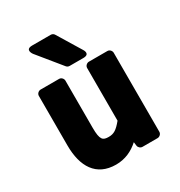

<svg xmlns="http://www.w3.org/2000/svg" viewBox="-182 -870 967 1033"><g transform="rotate(-30 301.5 -353.5)"><path d="M64 -183C64 -53 117 37 240 37C297 37 343 15 382 -20L385 3C386 14 397 25 410 25H504C515 25 529 15 529 0V-491C529 -502 519 -516 504 -516H389C378 -516 364 -506 364 -491V-164C331 -124 312 -112 280 -112C244 -112 229 -121 229 -198V-491C229 -502 219 -516 204 -516H89C78 -516 64 -506 64 -491ZM269 -557C274 -551 281 -548 288 -548H373C420 -548 394 -586 394 -586L305 -732C301 -739 293 -744 284 -744H169C119 -744 150 -703 150 -703Z"/></g></svg>

Font: Falling Sky
Style: Blk
Weight: 900
Designer: Paul D. Hunt
Foundry: Adobe Systems Incorporated
Version: Version 1.02